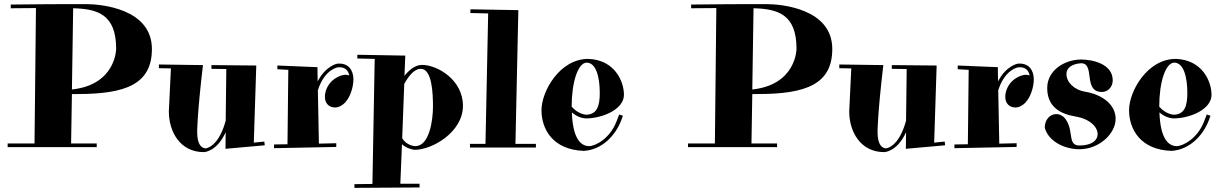

<svg xmlns="http://www.w3.org/2000/svg" viewBox="-20 -704 5915 929"><path d="M17 8H448V-10H324L328 -249H355C589 -249 715 -297 715 -467C715 -663 467 -684 398 -684H327C273 -684 181 -684 32 -682V-664C78 -664 118 -665 154 -665L147 -10H17ZM542 -468C542 -468 542 -294 328 -271L334 -664C450 -661 542 -636 542 -468Z M1003 -389V-371L1075 -370L1072 -120C1045 -22 1004 8 976 14C958 13 934 1 934 -67C934 -67 934 -152 962 -389L749 -392V-374L807 -373L797 -165C797 -66 852 32 966 32C966 32 1028 32 1072 -64L1071 16L1261 -1L1259 -19L1208 -14L1220 -387Z M1516 -379 1322 -387V-369L1375 -366L1371 -6L1306 -5V13L1607 7V-11L1523 -9L1518 -267C1550 -369 1614 -378 1614 -378C1648 -382 1665 -364 1670 -339C1631 -353 1588 -314 1588 -314C1562 -290 1552 -259 1552 -235C1552 -204 1572 -184 1601 -184C1617 -184 1634 -191 1653 -211H1652C1672 -231 1690 -279 1690 -320C1690 -363 1667 -401 1612 -396C1612 -396 1556 -386 1517 -310Z M1695 205 2010 203V185H1917L1925 -6C1948 15 1978 20 1986 21C2072 21 2220 -65 2220 -192C2220 -319 2095 -390 2022 -390C1986 -390 1956 -361 1937 -337L1941 -435L1709 -439V-421L1793 -419L1782 186L1695 187ZM1987 3C1977 2 1946 -3 1926 -35L1936 -298C1954 -331 1982 -371 2016 -371C2071 -371 2075 -251 2075 -188C2075 -124 2058 3 1990 3Z M2254 10H2573V-8H2474L2488 -655L2256 -659V-641L2342 -639L2329 -8H2254Z M2999 -245C2999 -312 2953 -415 2826 -419C2688 -419 2600 -262 2600 -171C2600 -79 2655 21 2805 26C2891 21 2957 -46 2986 -122L2994 -144L2976 -150L2962 -114C2930 -32 2859 3 2831 3C2784 3 2751 -44 2747 -160C2780 -131 2814 -131 2819 -131C2901 -133 2999 -177 2999 -245ZM2818 -401C2864 -401 2882 -332 2882 -254C2882 -192 2869 -151 2818 -149C2814 -149 2778 -151 2746 -188C2746 -306 2776 -399 2818 -401Z M3309 8H3740V-10H3616L3620 -249H3647C3881 -249 4007 -297 4007 -467C4007 -663 3759 -684 3690 -684H3619C3565 -684 3473 -684 3324 -682V-664C3370 -664 3410 -665 3446 -665L3439 -10H3309ZM3834 -468C3834 -468 3834 -294 3620 -271L3626 -664C3742 -661 3834 -636 3834 -468Z M4295 -389V-371L4367 -370L4364 -120C4337 -22 4296 8 4268 14C4250 13 4226 1 4226 -67C4226 -67 4226 -152 4254 -389L4041 -392V-374L4099 -373L4089 -165C4089 -66 4144 32 4258 32C4258 32 4320 32 4364 -64L4363 16L4553 -1L4551 -19L4500 -14L4512 -387Z M4808 -379 4614 -387V-369L4667 -366L4663 -6L4598 -5V13L4899 7V-11L4815 -9L4810 -267C4842 -369 4906 -378 4906 -378C4940 -382 4957 -364 4962 -339C4923 -353 4880 -314 4880 -314C4854 -290 4844 -259 4844 -235C4844 -204 4864 -184 4893 -184C4909 -184 4926 -191 4945 -211H4944C4964 -231 4982 -279 4982 -320C4982 -363 4959 -401 4904 -396C4904 -396 4848 -386 4809 -310Z M5203 18C5298 18 5378 -57 5378 -129C5378 -201 5309 -247 5232 -260C5176 -269 5140 -307 5140 -346C5140 -376 5167 -395 5211 -398C5281 -398 5218 -259 5312 -259C5340 -259 5364 -283 5364 -315C5364 -398 5260 -416 5211 -416C5134 -416 5047 -366 5047 -278C5047 -190 5106 -153 5185 -140C5255 -128 5291 -89 5291 -55C5291 -26 5264 0 5203 0C5147 0 5174 -62 5142 -118C5129 -141 5110 -152 5091 -152C5059 -152 5035 -123 5035 -87C5050 -25 5124 18 5203 18Z M5842 -245C5842 -312 5796 -415 5669 -419C5531 -419 5443 -262 5443 -171C5443 -79 5498 21 5648 26C5734 21 5800 -46 5829 -122L5837 -144L5819 -150L5805 -114C5773 -32 5702 3 5674 3C5627 3 5594 -44 5590 -160C5623 -131 5657 -131 5662 -131C5744 -133 5842 -177 5842 -245ZM5661 -401C5707 -401 5725 -332 5725 -254C5725 -192 5712 -151 5661 -149C5657 -149 5621 -151 5589 -188C5589 -306 5619 -399 5661 -401Z"/></svg>

Font: Purple Purse
Style: Regular
Weight: 400
Designer: Astigmatic (AOETI)
Foundry: Astigmatic (AOETI)
Version: Version 1.000